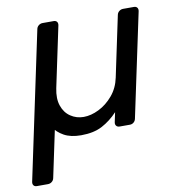

<svg xmlns="http://www.w3.org/2000/svg" viewBox="-110 -593 798 866"><g transform="rotate(-10 289.0 -160.0)"><path d="M-10.6 199.8Q-20.7 199.8 -25.5 193.4Q-30.3 187.1 -28.3 176.9L114.3 -497.1Q116.3 -507.3 124.3 -513.6Q132.3 -520 142.4 -520H193Q203.2 -520 208 -513.6Q212.7 -507.3 210.7 -497.1L152.1 -219.9Q142.4 -173.5 154 -140Q165.5 -106.4 192.2 -88.6Q218.8 -70.7 251.9 -70.7Q285.7 -70.7 321.8 -88.6Q357.9 -106.4 386.3 -140Q414.7 -173.5 424.4 -219.9L483 -497.1Q485 -507.3 493 -513.6Q500.9 -520 511.1 -520H560.6Q570.7 -520 575.5 -513.6Q580.3 -507.3 578.3 -497.1L477.7 -22.9Q475.7 -12.7 468.2 -6.4Q460.7 0 450.6 0H403.9Q393.8 0 388.5 -6.4Q383.2 -12.7 385.2 -22.9L394.6 -67.3Q362.4 -32.8 323.3 -12Q284.3 8.7 226.4 8.7Q178.9 8.7 148.2 -8.3Q117.6 -25.4 99.7 -52.2Q81.7 -79.1 70.4 -109.6L132.4 -127.1L68.1 176.9Q66.1 187.1 58.2 193.4Q50.2 199.8 40 199.8Z"/></g></svg>

Font: Rubik Light
Style: Italic
Weight: 300
Italic angle: -12°
Designer: Hubert and Fischer
Foundry: Hubert and Fischer
Version: Version 2.300;gftools[0.9.30]